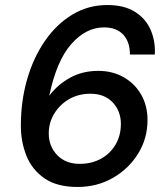

<svg xmlns="http://www.w3.org/2000/svg" viewBox="-20 -732 669 764"><path d="M289 12Q207 12 157.5 -22Q108 -56 85.5 -111.5Q63 -167 63 -232Q63 -330 88 -416.5Q113 -503 159 -569.5Q205 -636 268 -674Q331 -712 407 -712Q474 -712 517 -685Q560 -658 579.5 -613Q599 -568 596 -515H497Q497 -566 470 -594.5Q443 -623 394 -623Q322 -623 263.5 -556.5Q205 -490 176 -351Q209 -395 258.5 -422.5Q308 -450 371 -450Q428 -450 472.5 -424.5Q517 -399 542 -355Q567 -311 567 -255Q567 -181 529.5 -120.5Q492 -60 429 -24Q366 12 289 12ZM297 -80Q345 -80 382 -100.5Q419 -121 440 -157Q461 -193 461 -239Q461 -290 428.5 -324.5Q396 -359 340 -359Q292 -359 255 -337.5Q218 -316 196 -280Q174 -244 174 -201Q174 -150 207.5 -115Q241 -80 297 -80Z"/></svg>

Font: DeepMind Sans Medium
Style: Italic
Weight: 500
Italic angle: -10°
Designer: Jonny Pinhorn / Modifications: Colophon Foundry
Foundry: Colophon Foundry
Version: Version 1.002; ttfautohint (v1.8.2)